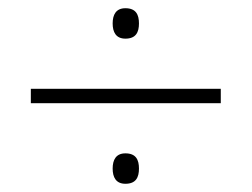

<svg xmlns="http://www.w3.org/2000/svg" viewBox="-20 -586 612 467"><path d="M285 -492C311 -492 318 -508 318 -529C318 -550 311 -566 285 -566C262 -566 254 -550 254 -529C254 -508 262 -492 285 -492ZM55 -335H517V-370H55ZM285 -139C311 -139 318 -155 318 -176C318 -197 311 -213 285 -213C262 -213 254 -197 254 -176C254 -155 262 -139 285 -139Z"/></svg>

Font: Noto Sans Malayalam ExtraLight
Style: Regular
Weight: 200
Designer: Jelle Bosma - Monotype Design Team
Foundry: Monotype Imaging Inc.
Version: Version 2.104